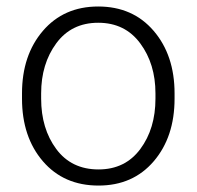

<svg xmlns="http://www.w3.org/2000/svg" viewBox="-20 -558 602 588"><path d="M47.4 -272Q47.4 -388.7 111.3 -463.4Q175.3 -538.1 280.8 -538.1Q386.7 -538.1 450.7 -463.4Q514.6 -388.7 514.6 -272V-255.9Q514.6 -138.7 450.9 -64.2Q387.2 10.3 281.7 10.3Q175.3 10.3 111.3 -64.2Q47.4 -138.7 47.4 -255.9ZM106 -255.9Q106 -164.1 152.3 -101.6Q198.7 -39.1 281.7 -39.1Q363.3 -39.1 409.7 -101.6Q456.1 -164.1 456.1 -255.9V-272Q456.1 -362.3 409.4 -425.3Q362.8 -488.3 280.8 -488.3Q198.7 -488.3 152.3 -425.3Q106 -362.3 106 -272Z"/></svg>

Font: TypoPRO Roboto Slab
Style: Light
Weight: 300
Designer: Google
Version: Version 1.100263; 2013; ttfautohint (v0.94.20-1c74) -l 8 -r 